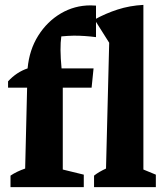

<svg xmlns="http://www.w3.org/2000/svg" viewBox="-20 -766 677 786"><path d="M13 -407V-433Q48 -471 93 -486Q100 -562 136.5 -620Q173 -678 229 -711Q285 -744 351 -744Q361 -744 373 -743V-614Q350 -617 327.5 -618.5Q305 -620 282 -620Q269 -620 256.5 -619Q244 -618 231 -617Q224 -570 232 -486H363L355 -407H237V-72L323 -51V0H23V-47Q48 -64 83 -76L91 -407ZM365 0V-47Q375 -55 387 -62Q399 -69 414 -76L427 -591L367 -686Q412 -711 461.5 -727Q511 -743 567 -746V-72L618 -51V0Z"/></svg>

Font: Piazzolla
Style: Bold
Weight: 700
Designer: Juan Pablo del Peral
Foundry: Huerta Tipografica
Version: Version 1.330